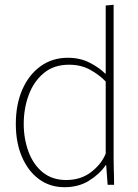

<svg xmlns="http://www.w3.org/2000/svg" viewBox="-20 -771 575 801"><path d="M249 10Q189 10 143.5 -23Q98 -56 72 -115.5Q46 -175 46 -254Q46 -335 73 -397Q100 -459 149 -494.5Q198 -530 263 -530Q314 -530 354 -509.5Q394 -489 419 -464H421V-748L454 -751V-112Q454 -94 454.5 -75Q455 -56 455.5 -37.5Q456 -19 456 0H429L423 -82H421Q396 -45 352 -17.5Q308 10 249 10ZM256 -20Q317 -20 360 -53Q403 -86 421 -130V-431Q394 -459 356 -480Q318 -501 268 -501Q204 -501 162 -465.5Q120 -430 99.5 -374Q79 -318 79 -254Q79 -192 99 -138Q119 -84 158.5 -52Q198 -20 256 -20Z"/></svg>

Font: Murecho Thin ExtraLight
Style: Regular
Weight: 250
Version: Version 1.010